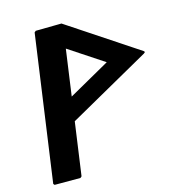

<svg xmlns="http://www.w3.org/2000/svg" viewBox="-121 -938 964 1048"><g transform="rotate(-15 361.0 -413.5)"><path d="M322 -834 314 -827 297 -707 303 -700 506 -566 265 -430 257 -423 241 -303 247 -296 714 -559 722 -566 716 -573ZM328 -827 322 -834 176 -832 168 -825 52 0 58 7H204L212 0Z"/></g></svg>

Font: Hussar Woodtype
Style: BlkObl
Weight: 900
Foundry: Cannot Into Space Fonts
Version: Version 1.07